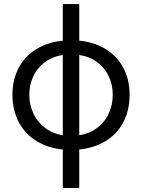

<svg xmlns="http://www.w3.org/2000/svg" viewBox="-20 -738 708 957"><path d="M162.6 -34.7C201.3 -10.9 246.7 3.3 298.8 7.8H368.2C420.9 3.3 466.6 -10.7 505.4 -34.2C544.1 -57.6 573.9 -89.2 594.7 -128.9C615.6 -168.6 626 -214.2 626 -265.6C626 -315.8 615.6 -360.5 594.7 -399.9C573.9 -439.3 544.1 -470.7 505.4 -494.1C466.6 -517.6 420.9 -531.6 368.2 -536.1H299.8C247.7 -531.6 202.1 -517.6 163.1 -494.1C124 -470.7 94.1 -439.3 73.2 -399.9C52.4 -360.5 42 -315.8 42 -265.6C42 -214.8 52.4 -169.6 73.2 -129.9C94.1 -90.2 123.9 -58.4 162.6 -34.7ZM293 -717.8V199.2H375V-717.8ZM459 -96.7C432.3 -77.8 400.7 -66.4 364.3 -62.5H303.7C267.9 -66.4 236.7 -77.8 210 -96.7C183.3 -115.6 162.6 -139.8 147.9 -169.4C133.3 -199.1 126 -231.1 126 -265.6C126 -300.1 133.1 -331.9 147.5 -360.8C161.8 -389.8 182.5 -413.6 209.5 -432.1C236.5 -450.7 267.9 -461.6 303.7 -464.8H364.3C400.7 -461.6 432.3 -450.7 459 -432.1C485.7 -413.6 506.2 -389.8 520.5 -360.8C534.8 -331.9 542 -300.1 542 -265.6C542 -230.5 534.8 -198.2 520.5 -168.9C506.2 -139.6 485.7 -115.6 459 -96.7Z"/></svg>

Font: Pretendard Variable
Style: Regular
Weight: 400
Designer: Base glyphs from Inter by Rasmus Andersson; Hangeul glyphs from Noto Sans CJK(Source Han Sans) by Jang Soo-young and Kan
Foundry: Kil Hyung-jin
Version: Version 1.309;Glyphs 3.2 (3225)